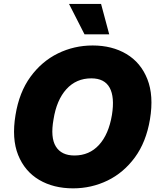

<svg xmlns="http://www.w3.org/2000/svg" viewBox="-20 -975 835 1004"><path d="M764.2 -350.9Q744.3 -232.2 685.4 -152Q626.4 -71.7 542.3 -30.9Q458.1 9.9 362.2 9.9Q259.9 9.9 184.7 -34.4Q109.4 -78.8 74.9 -164.4Q40.5 -250 61.1 -373.6Q80.3 -492.2 139.2 -573.2Q198.2 -654.1 283 -695.7Q367.9 -737.2 464.5 -737.2Q566.1 -737.2 641.2 -692.5Q716.3 -647.7 750.5 -561.4Q784.8 -475.1 764.2 -350.9ZM565.3 -373.6Q580.3 -467.3 553.4 -516.3Q526.6 -565.3 457.4 -565.3Q378.6 -565.3 327.2 -508.7Q275.9 -452.1 259.9 -350.9Q242.9 -256 272 -209Q301.1 -161.9 369.3 -161.9Q447.1 -161.9 497.7 -217.2Q548.3 -272.4 565.3 -373.6ZM551.1 -795.5H421.9L340.9 -954.5H508.5Z"/></svg>

Font: Inter UI Black
Style: Italic
Weight: 900
Italic angle: -9.39999°
Designer: Rasmus Andersson
Foundry: rsms
Version: 3.2;8d6f07862